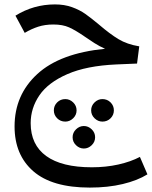

<svg xmlns="http://www.w3.org/2000/svg" viewBox="-20 -484 688 870"><path d="M648 306Q603 334 536 350Q469 366 387 366Q216 366 131 292Q46 218 46 89Q46 -54 149 -148.5Q252 -243 456 -263Q431 -274 407.5 -289Q384 -304 364 -318Q322 -347 293 -360Q264 -373 222 -373Q184 -373 153 -363Q122 -353 92 -335L50 -413Q132 -464 229 -464Q272 -464 306.5 -451.5Q341 -439 366.5 -421Q392 -403 428 -373Q478 -330 517 -306.5Q556 -283 611 -274L601 -196L507 -192Q372 -186 285 -148Q198 -110 158.5 -52Q119 6 119 74Q119 172 189.5 223Q260 274 396 274Q460 274 516 261.5Q572 249 614 227ZM327 16Q327 37 311.5 52Q296 67 276 67Q254 67 239 52Q224 37 224 16Q224 -5 239 -20Q254 -35 276 -35Q296 -35 311.5 -20Q327 -5 327 16ZM496 16Q496 37 481 52Q466 67 444 67Q424 67 408.5 52Q393 37 393 16Q393 -5 408.5 -20Q424 -35 444 -35Q466 -35 481 -20Q496 -5 496 16ZM411 138Q411 159 395.5 174Q380 189 360 189Q340 189 324.5 174Q309 159 309 138Q309 117 324.5 102Q340 87 360 87Q380 87 395.5 102Q411 117 411 138Z"/></svg>

Font: FiraGO
Style: Regular
Weight: 400
Designer: bBox Type
Foundry: bBox Type GmbH
Version: Version 1.001;April 20, 2020;FontCreator 12.0.0.2555 64-bit